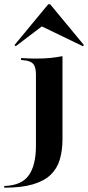

<svg xmlns="http://www.w3.org/2000/svg" viewBox="-74 -691 415 904"><path d="M95.2 -208.9V-340.3Q95.2 -375 82.7 -389.9Q70.2 -404.8 37.9 -407.3L25 -408.9V-417.7Q49.2 -416.1 64.5 -415.7Q79.8 -415.3 99.2 -415.3Q133.9 -415.3 162.9 -418.1Q191.9 -421 220.2 -426.6V-417.7V-208.9ZM-54 192.7V184.7Q27.4 182.3 61.3 134.7Q95.2 87.1 95.2 -4V-208.9H220.2V-36.3Q220.2 16.9 207.7 59.7Q195.2 102.4 164.5 131.9Q133.9 161.3 80.6 177Q27.4 192.7 -54 192.7ZM0 -473.4 -5.6 -479 153.2 -671H162.1L321 -479L316.1 -473.4L99.2 -578.2L143.5 -582.3Z"/></svg>

Font: Playfair 144pt SemiExpanded ExtraBold
Style: Regular
Weight: 800
Width: 6
Designer: Claus Eggers Sørensen
Foundry: Claus Eggers Sørensen
Version: Version 2.203